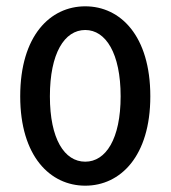

<svg xmlns="http://www.w3.org/2000/svg" viewBox="-20 -576 540 608"><path d="M250 12C361 12 456 -81 456 -271C456 -463 361 -556 250 -556C139 -556 44 -463 44 -271C44 -81 139 12 250 12ZM250 -64C184 -64 138 -136 138 -271C138 -407 184 -481 250 -481C315 -481 362 -407 362 -271C362 -136 315 -64 250 -64Z"/></svg>

Font: Noto Sans Mono CJK HK
Style: Regular
Weight: 400
Designer: Ryoko NISHIZUKA 西塚涼子 (kana, bopomofo & ideographs); Paul D. Hunt (Latin, Greek & Cyrillic); Sandoll Communications 산돌커뮤니
Foundry: Adobe
Version: Version 2.004;hotconv 1.0.118;makeotfexe 2.5.65603